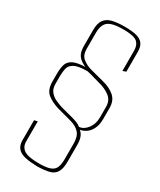

<svg xmlns="http://www.w3.org/2000/svg" viewBox="-217 -694 843 1010"><g transform="rotate(30 205.0 -188.5)"><path d="M195 245Q151 244 120.5 237.5Q90 231 74 213.5Q58 196 58 164V43L78 38V160Q78 194 103.5 210.5Q129 227 193 227Q238 227 261 218.5Q284 210 292 190.5Q300 171 300 139V45Q300 1 279.5 -20.5Q259 -42 224 -51L142 -73Q97 -86 68.5 -108.5Q40 -131 40 -182V-229Q40 -261 46.5 -284Q53 -307 76.5 -320Q100 -333 151 -335Q119 -349 104.5 -369Q90 -389 90 -425V-523Q90 -565 105.5 -586Q121 -607 151 -614.5Q181 -622 226 -622Q270 -622 297.5 -615Q325 -608 338 -590.5Q351 -573 351 -541V-421L331 -414V-537Q331 -571 311 -588.5Q291 -606 226 -606Q159 -606 134.5 -586Q110 -566 110 -519V-421Q110 -382 133 -364Q156 -346 185 -338L269 -316Q314 -305 342 -280.5Q370 -256 370 -212V-145Q370 -110 358.5 -86Q347 -62 329 -49.5Q311 -37 292 -34Q303 -25 309 -13.5Q315 -2 317.5 12Q320 26 320 43V143Q320 186 306.5 208Q293 230 265.5 237Q238 244 195 245ZM280 -45Q308 -47 329.5 -75Q351 -103 351 -143V-207Q351 -248 321.5 -269Q292 -290 258 -298Q233 -305 222.5 -308Q212 -311 207 -312.5Q202 -314 196 -315.5Q190 -317 173 -321Q118 -321 94 -308Q70 -295 65 -273.5Q60 -252 60 -227V-179Q60 -149 75 -131.5Q90 -114 111 -104.5Q132 -95 151 -89Q198 -77 221.5 -70.5Q245 -64 257 -59Q269 -54 280 -45Z"/></g></svg>

Font: Smooch Sans Thin Thin
Style: Regular
Weight: 250
Version: Version 1.010